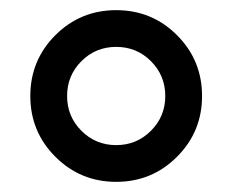

<svg xmlns="http://www.w3.org/2000/svg" viewBox="-20 -752 460 380"><path d="M330.3 -441.7Q280.8 -392.1 210 -392.1Q139.2 -392.1 89.6 -441.7Q40 -491.2 40 -562Q40 -632.8 89.6 -682.4Q139.2 -731.9 210 -731.9Q280.8 -731.9 330.3 -682.4Q379.9 -632.8 379.9 -562Q379.9 -491.2 330.3 -441.7ZM141.1 -493.2Q169.4 -464.8 210 -464.8Q250.5 -464.8 278.8 -493.2Q307.1 -521.5 307.1 -562Q307.1 -602.5 278.8 -630.9Q250.5 -659.2 210 -659.2Q169.4 -659.2 141.1 -630.9Q112.8 -602.5 112.8 -562Q112.8 -521.5 141.1 -493.2Z"/></svg>

Font: Uncut Sans
Style: Regular
Weight: 400
Designer: Kasper Nordkvist
Foundry: UNCUT.wtf
Version: Version 1.304;Glyphs 3.2 (3246)